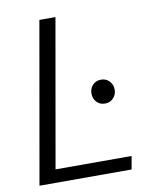

<svg xmlns="http://www.w3.org/2000/svg" viewBox="-80 -762 664 823"><g transform="rotate(-10 252.0 -350.0)"><path d="M25 0 148 -700H218L105 -57H436L426 0ZM364 -298Q341 -298 327 -313Q313 -328 313 -350Q313 -372 327 -387Q341 -402 364 -402Q385 -402 399.5 -387Q414 -372 414 -350Q414 -328 399.5 -313Q385 -298 364 -298Z"/></g></svg>

Font: DM Sans 28pt Light
Style: Italic
Weight: 300
Italic angle: -10°
Version: Version 4.004;gftools[0.9.30]